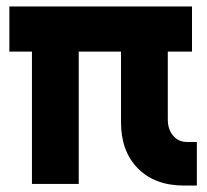

<svg xmlns="http://www.w3.org/2000/svg" viewBox="-20 -570 640 595"><path d="M550 5Q460 5 407.5 -48Q355 -101 355 -191V-410H224V0H79V-410H9V-550H575V-410H500V-200Q500 -169 516.5 -149.5Q533 -130 560 -130H590V5Z"/></svg>

Font: JetBrains Mono Extra Bold
Style: Regular
Weight: 800
Monospace: yes
Designer: Philipp Nurullin, Konstantin Bulenkov
Foundry: JetBrains
Version: 2.002